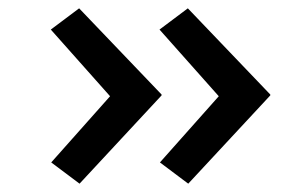

<svg xmlns="http://www.w3.org/2000/svg" viewBox="-20 -491 736 461"><path d="M432 -50 364 -101 516 -272 515 -249 363 -420 431 -471 629 -264V-262ZM171 -50 103 -101 255 -272 254 -249 102 -420 170 -471 368 -264V-262Z"/></svg>

Font: Lexend Giga
Style: Regular
Weight: 400
Designer: Bonnie Shaver-Troup, Thomas Jockin
Foundry: Lexend
Version: Version 1.007